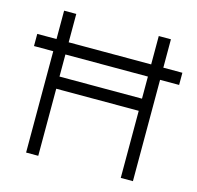

<svg xmlns="http://www.w3.org/2000/svg" viewBox="-103 -807 937 915"><g transform="rotate(15 366.0 -350.0)"><path d="M103 0H163V-331H570V0H630V-700H570V-391H163V-700H103ZM8 -500H724V-560H8Z"/></g></svg>

Font: Unageo Variable
Style: Regular
Weight: 300
Designer: Richard Sepsi
Foundry: Richard Sepsi
Version: Version 2.200